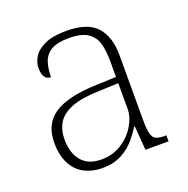

<svg xmlns="http://www.w3.org/2000/svg" viewBox="-104 -642 736 751"><g transform="rotate(-20 263.5 -266.5)"><path d="M199 10Q159 10 126 -6.5Q93 -23 74 -58.5Q55 -94 55 -147Q55 -226 111.5 -263Q168 -300 287 -304L370 -307V-371Q370 -413 362 -444.5Q354 -476 327.5 -494.5Q301 -513 248 -513Q201 -513 175.5 -498.5Q150 -484 140.5 -457Q131 -430 131 -393Q115 -393 106 -405Q97 -417 97 -443Q97 -467 111.5 -490Q126 -513 159.5 -528Q193 -543 248 -543Q337 -543 374.5 -501Q412 -459 412 -383V-111Q412 -76 416.5 -57Q421 -38 433 -31.5Q445 -25 471 -25H477V0H381L373 -100H370Q357 -78 335 -52Q313 -26 279.5 -8Q246 10 199 10ZM207 -23Q254 -23 290.5 -46Q327 -69 348.5 -104.5Q370 -140 370 -174V-281L289 -278Q216 -276 174 -259.5Q132 -243 114.5 -214Q97 -185 97 -145Q97 -112 108 -84Q119 -56 143.5 -39.5Q168 -23 207 -23Z"/></g></svg>

Font: Noto Serif Khmer ExtraLight
Style: Regular
Weight: 250
Version: Version 2.003